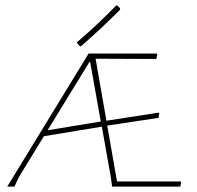

<svg xmlns="http://www.w3.org/2000/svg" viewBox="-20 -689 728 709"><path d="M646 0H394L389.2 -35.2L356 -221.2L142.1 -186L49.8 -35.2L33.2 0H6.8L307.1 -491.2H558.1L561 -486.8L557.1 -471.2L333 -472.2L373 -243.2L564.9 -272.9L567.9 -271L565.9 -253.9L376 -225.1L412.1 -19H647L648.9 -16.1ZM313 -460H310.1L155.8 -208L352.1 -240.2ZM423.8 -658.2 422.9 -652.8Q383.3 -613.3 352.1 -584Q316.9 -550.8 278.8 -518.1L273.9 -519L263.2 -532.2Q296.4 -560.1 333 -594.2Q368.2 -627 409.2 -668.9L414.1 -668Z"/></svg>

Font: Datalegreya
Style: Dot
Weight: 700
Designer: Figs Lab
Foundry: Figs Lab
Version: Version 1.002;PS 001.002;hotconv 1.0.70;makeotf.lib2.5.58329